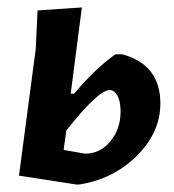

<svg xmlns="http://www.w3.org/2000/svg" viewBox="-20 -488 467 516"><path d="M31 -16 76 -356 81 -460 200 -468 170 -236H179Q236 -304 290 -342H309Q411 -314 411 -210Q411 -132 347.5 -69Q284 -6 192 8H186ZM275 -246Q244 -246 158 -137L151 -85L209 -75Q249 -75 276.5 -108Q304 -141 304 -188Q304 -216 295.5 -231Q287 -246 275 -246Z"/></svg>

Font: Alegreya Sans
Style: Bold Italic
Weight: 700
Italic angle: -7°
Designer: Juan Pablo del Peral
Foundry: Huerta Tipografica
Version: Version 2.007